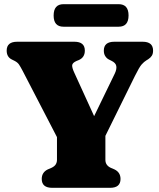

<svg xmlns="http://www.w3.org/2000/svg" viewBox="-20 -900 764 920"><path d="M557.5 -42.5Q557.5 0 507.5 0H230.5Q180 0 180 -42.5Q180 -74.5 209.5 -88.5L227 -96Q241.5 -103 247.2 -112.5Q253 -122 253 -134V-243L88.5 -560.5Q77.5 -581.5 70.8 -591.2Q64 -601 50.5 -608L36.5 -615Q12 -627 12 -657.5Q12 -700 62.5 -700H336.5Q386.5 -700 386.5 -657.5Q386.5 -624.5 357 -612L347 -608Q326.5 -599 325.8 -587Q325 -575 336.5 -550.5L431 -343.5L530 -547.5Q540 -568.5 537.2 -583.8Q534.5 -599 513.5 -609L501.5 -615Q491.5 -620 484.5 -630.8Q477.5 -641.5 477.5 -657.5Q477.5 -700 528 -700H663.5Q713.5 -700 713.5 -657.5Q713.5 -642.5 707.5 -633Q701.5 -623.5 690 -616L682.5 -611.5Q670 -604 658.8 -591.2Q647.5 -578.5 626.5 -536L485 -249V-134Q485 -108 510.5 -96L528 -88.5Q557.5 -74.5 557.5 -42.5ZM237 -825.5Q237 -880 284.5 -880H548.5Q596 -880 596 -826Q596 -772 548.5 -772H284.5Q237 -772 237 -825.5Z"/></svg>

Font: Fraunces 9pt S050 Black
Style: Regular
Weight: 900
Version: Version 1.000; ttfautohint (v1.8.3)